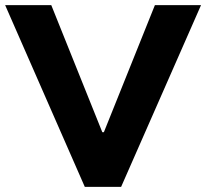

<svg xmlns="http://www.w3.org/2000/svg" viewBox="-30 -725 800 745"><path d="M299 0 -10 -705H169L367 -212H373L571 -705H750L440 0Z"/></svg>

Font: Nunito Sans 6pt ExtraBold
Style: Regular
Weight: 800
Version: Version 3.101;gftools[0.9.27]